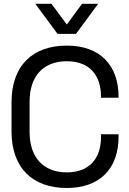

<svg xmlns="http://www.w3.org/2000/svg" viewBox="-20 -948 660 983"><path d="M322 14.5C492.5 14.5 587 -86 587 -247.5V-260.5H497V-245C497 -140 440.5 -65.5 322 -65.5C202 -65.5 131.5 -142 131.5 -272V-428C131.5 -558 202 -634.5 322 -634.5C440.5 -634.5 497 -560 497 -455V-447.5H587V-452.5C587 -614 492.5 -714.5 322 -714.5C148.5 -714.5 39 -613.5 39 -424.5V-275.5C39 -86.5 148.5 14.5 322 14.5ZM369 -774.5 482.5 -928.5H400L322 -822.5L243.5 -928.5H161L274.5 -774.5Z"/></svg>

Font: MCL Standard
Style: Regular
Weight: 400
Designer: Květoslav Bartoš
Foundry: Florian Karsten
Version: Version 1.001;Glyphs 3.2.3 (3260)